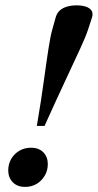

<svg xmlns="http://www.w3.org/2000/svg" viewBox="-20 -706 374 735"><path d="M332.5 -640 317.5 -594Q313 -580 305.5 -561.8Q298 -543.5 287 -519.8Q276 -496 262.2 -466.5Q248.5 -437 231.5 -400.5Q214.5 -364 194.2 -320Q174 -276 150.5 -224H121Q130 -276.5 136.8 -320.8Q143.5 -365 148.5 -401.5Q153.5 -438 157.8 -467.8Q162 -497.5 165.8 -521Q169.5 -544.5 173 -562.5Q176.5 -580.5 180.5 -594L193.5 -640.5Q198 -656.5 209.2 -666.2Q220.5 -676 237 -680.8Q253.5 -685.5 273 -685.5Q293 -685.5 308 -680.8Q323 -676 330 -666Q337 -656 332.5 -640ZM98.5 -140.5Q129 -140.5 146 -122.8Q163 -105 163 -78Q163 -53.5 151.5 -33.8Q140 -14 120.5 -2.2Q101 9.5 76 9.5Q46 9.5 28.8 -8.5Q11.5 -26.5 11.5 -53.5Q11.5 -78 23 -97.8Q34.5 -117.5 54.2 -129Q74 -140.5 98.5 -140.5Z"/></svg>

Font: Newsreader 24pt SemiBold
Style: Italic
Weight: 600
Italic angle: -17°
Designer: Hugues Gentile
Foundry: Production Type
Version: Version 1.003